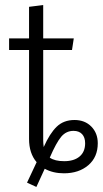

<svg xmlns="http://www.w3.org/2000/svg" viewBox="-20 -675 407 760"><path d="M367 -108Q367 -53 329.5 -21Q292 11 233 11Q190 11 157 -7L124 65L87 48L125 -33Q95 -68 95 -125V-477H16V-523H95V-648L151 -655V-523H272L265 -477H151V-119Q151 -109 153 -93Q177 -147 204.5 -173.5Q232 -200 275 -200Q316 -200 341.5 -174Q367 -148 367 -108ZM317 -108Q317 -131 305 -144Q293 -157 271 -157Q242 -157 222.5 -134Q203 -111 177 -51Q197 -37 234 -37Q273 -37 295 -55.5Q317 -74 317 -108Z"/></svg>

Font: Fira Sans Condensed Light
Style: Regular
Weight: 300
Width: 3
Designer: bBox Type GmbH & Carrois Corporate GbR & Edenspiekermann AG
Foundry: bBox Type GmbH & Carrois Corporate GbR & Edenspiekermann AG
Version: Version 4.301